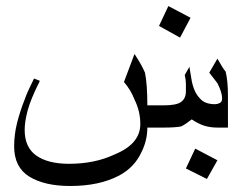

<svg xmlns="http://www.w3.org/2000/svg" viewBox="-20 -575 782 642"><path d="M742.2 -148.4H707Q683.6 -148.4 664.1 -154.3Q644.5 -160.2 621.1 -175.8Q601.6 -160.2 585.9 -152.3Q566.4 -148.4 527.3 -148.4H472.7Q472.7 -105.5 453.1 -66.4Q429.7 -15.6 378.9 11.7Q312.5 46.9 214.8 46.9Q128.9 46.9 78.1 15.6Q27.3 -15.6 27.3 -85.9Q27.3 -125 37.1 -164.1Q46.9 -203.1 62.5 -242.2Q70.3 -265.6 93.8 -312.5L113.3 -304.7Q82 -242.2 72.3 -205.1Q62.5 -168 62.5 -140.6Q62.5 -82 101.6 -54.7Q140.6 -27.3 210.9 -27.3Q296.9 -27.3 363.3 -58.6Q449.2 -93.8 449.2 -160.2Q449.2 -203.1 429.7 -242.2Q418 -273.4 394.5 -300.8L429.7 -394.5Q453.1 -359.4 464.8 -332Q472.7 -293 472.7 -222.7H527.3Q570.3 -222.7 585.9 -234.4Q601.6 -246.1 601.6 -269.5Q601.6 -281.2 601.6 -294.9Q601.6 -308.6 597.7 -324.2L613.3 -351.6L621.1 -304.7Q628.9 -265.6 648.4 -246.1Q664.1 -226.6 699.2 -226.6Q707 -226.6 714.8 -230.5Q722.7 -234.4 722.7 -246.1Q722.7 -265.6 707 -296.9Q695.3 -312.5 679.7 -332L707 -378.9Q726.6 -343.8 734.4 -335.9Q742.2 -304.7 742.2 -253.9ZM617.2 -515.6 582 -449.2 511.7 -488.3 543 -554.7ZM707 -39.1 671.9 23.4 601.6 -11.7 632.8 -78.1Z"/></svg>

Font: 和音 by 宁静之雨，公众号njzyshare
Style: Regular
Weight: 400
Designer: Steve Matteson
Foundry: Ascender Corporation
Version: Version 6.00;June 8, 2018;FontCreator 11.0.0.2388 32-bit